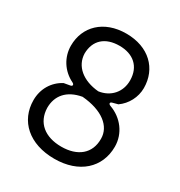

<svg xmlns="http://www.w3.org/2000/svg" viewBox="-171 -831 902 962"><g transform="rotate(30 280.0 -350.0)"><path d="M282 12C425 12 515 -71 515 -192C515 -268 466 -332 394 -358C380 -363 380 -374 394 -377L424 -385C467 -415 494 -466 494 -519C494 -631 413 -712 282 -712C152 -712 71 -631 71 -521C71 -455 108 -395 170 -365C182 -359 182 -348 167 -346L133 -340C78 -311 45 -256 45 -191C45 -71 136 12 282 12ZM282 -58C187 -58 126 -107 124 -192C124 -261 165 -313 250 -328C368 -318 435 -264 435 -192C436 -106 375 -58 282 -58ZM304 -391C212 -399 152 -449 150 -521C151 -598 201 -642 283 -642C362 -642 414 -598 415 -519C416 -450 370 -400 304 -391Z"/></g></svg>

Font: Finlandica
Style: Regular
Weight: 400
Designer: Niklas Ekholm, Juho Hiilivirta, Jaakko Suomalainen
Foundry: Helsinki Type Studio
Version: Version 2.000;Glyphs 3.2 (3202)